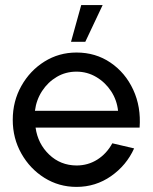

<svg xmlns="http://www.w3.org/2000/svg" viewBox="-20 -720 599 753"><path d="M280 13Q211 13 154.2 -22.5Q97.5 -58 63.8 -117.8Q30 -177.5 30 -250Q30 -323 63.8 -383Q97.5 -443 154.2 -478.5Q211 -514 280 -514Q355 -514 413.2 -474.5Q471.5 -435 502.5 -368Q533.5 -301 527.5 -219.5H119.5Q128.5 -156 172.8 -113.8Q217 -71.5 280 -71Q325 -71 361.5 -94Q398 -117 420.5 -158L506 -138Q476 -71.5 415.5 -29.2Q355 13 280 13ZM117 -285.5H443Q438.5 -327.5 415.8 -362.2Q393 -397 357.5 -418Q322 -439 280 -439Q237.5 -439 202.8 -418.5Q168 -398 145.2 -363.2Q122.5 -328.5 117 -285.5ZM258.5 -556 298.5 -700H382.5L314.5 -556Z"/></svg>

Font: Urbanist Medium
Style: Regular
Weight: 500
Designer: Corey Hu
Foundry: Corey Hu
Version: Version 1.321; ttfautohint (v1.8.4.7-5d5b)